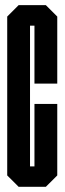

<svg xmlns="http://www.w3.org/2000/svg" viewBox="-20 -720 249 740"><path d="M200.7 -397.9H112.8V-621.1H95.7V-78.6H112.8V-319.3H200.7V-43.9L156.7 0H51.8L7.8 -43.9V-656.2L51.8 -700.2H156.7L200.7 -656.2Z"/></svg>

Font: Silence
Style: Regular
Weight: 400
Designer: Lilo Joris
Foundry: Lilo Joris
Version: Version 1.035;Fontself Maker 3.5.7